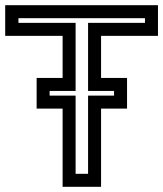

<svg xmlns="http://www.w3.org/2000/svg" viewBox="-58 -694 628 739"><path d="M550 -581V-649V-674H525H-13H-38V-649V-581V-556H-13H183V-394H108H83V-369V-301V-276H108H183V0V25H208H306H331V0V-276H406H431V-301V-369V-394H406H331V-556H525H550V-581ZM500 -606H306H281V-581V-369V-344H306H381V-326H306H281V-301V-25H233V-301V-326H208H133V-344H208H233V-369V-581V-606H208H13V-624H500V-606Z"/></svg>

Font: Gamestation DisplayOutline
Style: Regular
Weight: 400
Designer: Jonas Hecksher
Foundry: Jonas Hecksher, Playtypeª, e-types AS
Version: Version 1.003